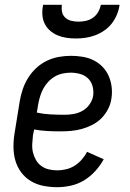

<svg xmlns="http://www.w3.org/2000/svg" viewBox="-20 -770 540 798"><path d="M218 8Q189 8 160.5 2.5Q132 -3 108 -17.5Q84 -32 67.5 -54.5Q51 -77 43.5 -104Q36 -131 36 -160.5Q36 -190 41 -219L62 -349Q66 -374 74.5 -399Q83 -424 97 -446.5Q111 -469 131 -487.5Q151 -506 175 -517.5Q199 -529 224.5 -533.5Q250 -538 275 -538Q299 -538 323.5 -534Q348 -530 369 -519.5Q390 -509 406 -492.5Q422 -476 431.5 -454.5Q441 -433 444 -408.5Q447 -384 443 -360Q440 -338 429 -316.5Q418 -295 401.5 -278.5Q385 -262 363.5 -251Q342 -240 320 -234Q298 -228 275.5 -226Q253 -224 231 -224Q203 -224 175.5 -225.5Q148 -227 122 -232L117 -208Q115 -190 114 -171.5Q113 -153 117 -136.5Q121 -120 129.5 -105Q138 -90 152 -80Q166 -70 183 -66Q200 -62 218 -62Q236 -62 255 -66.5Q274 -71 290.5 -81.5Q307 -92 320 -107Q333 -122 342 -139L411 -108Q397 -82 376 -59Q355 -36 329.5 -20.5Q304 -5 275 1.5Q246 8 218 8ZM249 -293Q249 -293 249 -293Q249 -293 250 -293Q268 -293 287 -296.5Q306 -300 323 -309.5Q340 -319 352 -336Q364 -353 367 -371Q370 -391 365 -410.5Q360 -430 346.5 -443.5Q333 -457 313.5 -462.5Q294 -468 274 -468Q258 -468 241 -464.5Q224 -461 209 -452.5Q194 -444 181.5 -431Q169 -418 160.5 -402.5Q152 -387 147 -370.5Q142 -354 139 -338L133 -302Q161 -296 190.5 -294.5Q220 -293 249 -293ZM295 -610Q275 -610 255.5 -613Q236 -616 218.5 -623.5Q201 -631 187 -643.5Q173 -656 165 -673Q157 -690 156 -710Q155 -730 159 -750H237Q235 -735 238 -720.5Q241 -706 251.5 -696.5Q262 -687 276.5 -683.5Q291 -680 306 -680Q322 -680 337.5 -683.5Q353 -687 366.5 -696.5Q380 -706 388 -720Q396 -734 399 -750H477Q474 -729 466 -709.5Q458 -690 445 -673Q432 -656 414 -643.5Q396 -631 376 -623.5Q356 -616 335.5 -613Q315 -610 295 -610Z"/></svg>

Font: Iosevka Slab
Style: Italic
Weight: 400
Italic angle: -9°
Monospace: yes
Designer: Belleve Invis
Foundry: Belleve Invis
Version: Version 11.1.0; ttfautohint (v1.8.3)